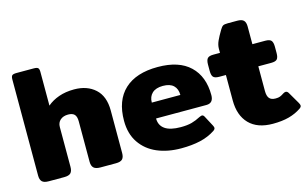

<svg xmlns="http://www.w3.org/2000/svg" viewBox="-86 -910 1854 1156"><g transform="rotate(-15 841.0 -332.5)"><path d="M43 -50V-649Q43 -667 49.5 -673.5Q56 -680 77 -680H184Q205 -680 211.5 -673.5Q218 -667 218 -649V-439Q248 -465 290.5 -480Q333 -495 386 -495Q467 -495 517 -449.5Q567 -404 567 -315V-50Q567 -24 555.5 -12Q544 0 515 0H418Q389 0 376.5 -12Q364 -24 364 -50V-302Q364 -332 351.5 -345Q339 -358 312 -358Q282 -358 263.5 -342Q245 -326 245 -298V-50Q245 -24 233.5 -12Q222 0 193 0H96Q67 0 55 -12Q43 -24 43 -50Z M628 -234Q628 -361 700 -428Q772 -495 907 -495Q1039 -495 1107.5 -429.5Q1176 -364 1176 -248Q1176 -198 1132 -198H818Q818 -155 850.5 -132Q883 -109 949 -109Q990 -109 1017.5 -116.5Q1045 -124 1073 -139Q1085 -144 1089 -144Q1098 -144 1104 -132L1138 -68Q1143 -58 1143 -53Q1143 -44 1131 -36Q1090 -9 1038 3Q986 15 919 15Q835 15 769.5 -13Q704 -41 666 -97Q628 -153 628 -234ZM996 -297Q996 -335 974 -356Q952 -377 908 -377Q864 -377 841 -355.5Q818 -334 818 -297Z M1292 -184V-342H1251Q1223 -342 1213.5 -353Q1204 -364 1204 -391V-430Q1204 -457 1213.5 -468.5Q1223 -480 1251 -480H1292V-505Q1292 -529 1303 -553.5Q1314 -578 1335 -613Q1345 -630 1353.5 -635Q1362 -640 1384 -640H1443Q1471 -640 1482.5 -628Q1494 -616 1494 -590V-480H1574Q1602 -480 1611.5 -468.5Q1621 -457 1621 -430V-391Q1621 -364 1611.5 -353Q1602 -342 1574 -342H1494V-188Q1494 -157 1506 -142.5Q1518 -128 1545 -128Q1562 -128 1572.5 -132Q1583 -136 1598 -146Q1606 -151 1613 -151Q1623 -151 1630 -139L1672 -67Q1679 -55 1679 -48Q1679 -39 1667 -31Q1633 -8 1590.5 3.5Q1548 15 1490 15Q1394 15 1343 -37.5Q1292 -90 1292 -184Z"/></g></svg>

Font: Mitr SemiBold
Style: Regular
Weight: 600
Designer: Thanarat Vachiruckul
Foundry: Cadson Demak
Version: Version 1.002